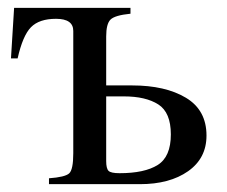

<svg xmlns="http://www.w3.org/2000/svg" viewBox="-20 -470 579 490"><path d="M251 -252H317Q402 -252 454.5 -220.5Q507 -189 507 -124Q507 -66 460 -33Q413 0 337 0H105V-15Q146 -18 156.5 -27.5Q167 -37 167 -79V-391Q167 -422 123 -422Q80 -422 59 -400.5Q38 -379 25 -321H8L16 -450H313V-435Q273 -431 262 -420Q251 -409 251 -377ZM251 -224V-59Q251 -40 257 -34Q263 -28 285 -28Q349 -28 382.5 -49Q416 -70 416 -127Q416 -183 384 -203.5Q352 -224 296 -224Z"/></svg>

Font: STIX Math
Style: Regular
Weight: 400
Designer: MicroPress Inc., with final additions and corrections provided by Coen Hoffman, Elsevier (retired)
Version: Version 1.1.1